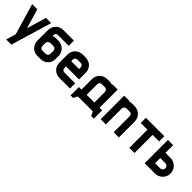

<svg xmlns="http://www.w3.org/2000/svg" viewBox="269 -2081 3661 3661"><g transform="rotate(45 2100.0 -250.0)"><path d="M126 199 185 0 0 -628H140L255 -233L372 -628H512L325 0H324L265 199H126Z M1056 -210Q1056 -163 1041 -124Q1026 -85 998.5 -57.5Q971 -30 932 -15Q893 0 846 0H772Q726 0 687.5 -15.5Q649 -31 621 -59Q593 -87 577.5 -125.5Q562 -164 562 -210V-279Q562 -332 562.5 -384Q563 -436 563 -489Q563 -532 577 -570Q591 -608 622 -639Q653 -670 691.5 -684.5Q730 -699 773 -699H1055V-559H773Q731 -559 717 -537.5Q703 -516 703 -478Q738 -489 772 -489H846Q891 -489 929.5 -473Q968 -457 996 -429Q1024 -401 1040 -362.5Q1056 -324 1056 -279ZM916 -210V-279Q916 -311 897 -330Q878 -349 846 -349H772Q742 -349 722 -329Q702 -309 702 -279V-210Q702 -140 772 -140H846Q916 -140 916 -210Z M1648 0H1366Q1320 0 1281.5 -15.5Q1243 -31 1215 -59Q1187 -87 1171.5 -125.5Q1156 -164 1156 -210V-420Q1156 -466 1171.5 -504.5Q1187 -543 1215 -571Q1243 -599 1281.5 -614.5Q1320 -630 1366 -630H1438Q1484 -630 1522.5 -614.5Q1561 -599 1589 -571Q1617 -543 1632.5 -504.5Q1648 -466 1648 -420V-245H1296V-210Q1296 -140 1366 -140H1648ZM1296 -420V-385H1508V-420Q1508 -490 1438 -490H1366Q1296 -490 1296 -420Z M1748 -140H1817V-419Q1817 -465 1832.5 -503.5Q1848 -542 1876 -570Q1904 -598 1942.5 -613.5Q1981 -629 2027 -629H2095Q2129 -629 2165 -618V-629H2305V-140H2375V85H2306L2263 0H1860L1817 85H1748ZM2165 -419Q2165 -451 2146 -470Q2127 -489 2095 -489H2027Q1957 -489 1957 -419V-140H2165Z M2966 0H2826V-424Q2826 -494 2756 -494H2685Q2653 -494 2634 -475Q2615 -456 2615 -424V0H2475V-634H2615V-623Q2651 -634 2685 -634H2756Q2801 -634 2839.5 -618Q2878 -602 2906 -574Q2934 -546 2950 -507.5Q2966 -469 2966 -424Z M3562 -489H3387V0H3247V-489H3066V-629H3562V-489Z M4150 -210Q4150 -166 4133.5 -128Q4117 -90 4088.5 -61.5Q4060 -33 4022 -16.5Q3984 0 3940 0H3662V-628H3802V-420H3940Q3983 -420 4021.5 -403.5Q4060 -387 4088.5 -358.5Q4117 -330 4133.5 -291.5Q4150 -253 4150 -210ZM4010 -210Q4010 -239 3989.5 -259.5Q3969 -280 3940 -280H3802V-140H3940Q3969 -140 3989.5 -160.5Q4010 -181 4010 -210Z"/></g></svg>

Font: CAT North
Style: Regular
Weight: 400
Designer: Peter Wiegel
Foundry: Peter Wiegel
Version: Version 1.000